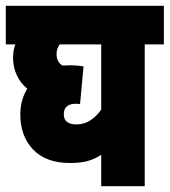

<svg xmlns="http://www.w3.org/2000/svg" viewBox="-20 -642 585 662"><path d="M545 -489H479V0H329V-108Q307 -94 283 -87Q259 -80 221 -80Q139 -80 94.5 -126Q50 -172 50 -248Q50 -297 74 -336Q51 -355 38 -382.5Q25 -410 25 -443Q25 -468 33 -489H0V-622H545ZM200 -248Q200 -229 212 -221Q224 -213 243 -213Q270 -213 291.5 -227Q313 -241 329 -264V-489H186Q175 -474 175 -456Q175 -427 196 -416Q210 -417 224 -417Q229 -417 243.5 -416Q258 -415 268 -413L256 -283Q252 -284 247.5 -284Q243 -284 238 -284Q222 -284 211 -275.5Q200 -267 200 -248Z"/></svg>

Font: Noto Sans Devanagari UI ExtraCondensed Black
Style: Regular
Weight: 900
Width: 2
Designer: Jelle Bosma - Monotype Design Team
Foundry: Monotype Imaging Inc.
Version: Version 2.003